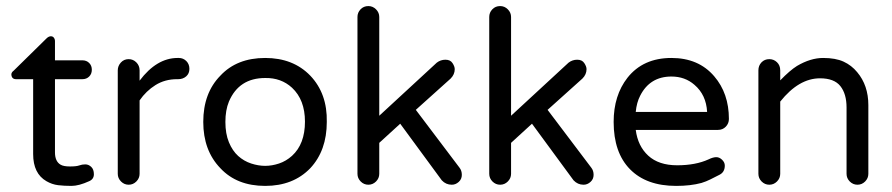

<svg xmlns="http://www.w3.org/2000/svg" viewBox="-20 -608 2955 636"><path d="M275.4 -7.8Q241.2 7.8 216.8 7.8Q192.4 7.8 172.4 5.4Q152.3 2.9 133.8 -7.8Q89.8 -33.2 89.8 -97.7V-345.7H33.2Q18.6 -345.7 17.6 -361.3Q17.6 -368.2 25.4 -374L133.8 -480.5Q140.6 -487.3 147.5 -487.8Q154.3 -488.3 158.2 -483.4Q162.1 -478.5 162.1 -471.7V-408.2H252.9Q266.6 -408.2 275.4 -399.4Q284.2 -390.6 284.2 -377Q284.2 -363.3 275.4 -354.5Q266.6 -345.7 252.9 -345.7H162.1V-103.5Q162.1 -73.2 180.7 -62.5Q190.4 -56.6 211.9 -56.6Q233.4 -56.6 242.7 -60.1Q252 -63.5 262.7 -63.5Q273.4 -63.5 282.2 -55.2Q291 -46.9 291 -30.8Q291 -14.6 275.4 -7.8Z M442.4 -340.8Q499 -416 568.4 -416H572.3Q586.9 -416 597.2 -405.8Q607.4 -395.5 607.4 -379.9Q607.4 -364.3 596.7 -355Q585.9 -345.7 570.3 -345.7H566.4Q526.4 -345.7 495.1 -326.2Q463.9 -306.6 442.4 -275.4V-32.2Q442.4 -17.6 431.6 -6.8Q420.9 3.9 406.2 3.9Q391.6 3.9 380.9 -6.8Q370.1 -17.6 370.1 -32.2V-375Q370.1 -389.6 380.4 -400.9Q390.6 -412.1 406.2 -412.1Q420.9 -412.1 431.6 -401.4Q442.4 -390.6 442.4 -375Z M858.4 -416Q951.2 -416 1007.8 -357.4Q1064.5 -297.9 1062.5 -204.1Q1062.5 -109.4 1007.8 -50.8Q951.2 7.8 858.4 7.8Q764.6 7.8 710 -50.8Q653.3 -109.4 653.3 -204.1Q653.3 -299.8 710 -357.4Q764.6 -416 858.4 -416ZM947.3 -91.8Q990.2 -130.9 990.2 -205.1Q990.2 -277.3 947.3 -317.4Q911.1 -350.6 858.4 -349.6Q771.5 -349.6 738.3 -271.5Q726.6 -243.2 726.6 -204.1Q726.6 -165 738.3 -136.7Q750 -108.4 769 -91.3Q788.1 -74.2 812 -66.4Q835.9 -58.6 858.4 -58.6Q880.9 -58.6 904.3 -66.4Q927.7 -74.2 947.3 -91.8Z M1502 -52.7Q1509.8 -43 1509.8 -28.8Q1509.8 -14.6 1499.5 -5.4Q1489.3 3.9 1476.6 3.9Q1457 3.9 1443.4 -10.7L1305.7 -198.2L1236.3 -134.8V-32.2Q1236.3 -17.6 1225.6 -6.8Q1214.8 3.9 1200.2 3.9Q1185.5 3.9 1174.8 -6.8Q1164.1 -17.6 1164.1 -32.2V-551.8Q1164.1 -566.4 1174.3 -577.1Q1184.6 -587.9 1200.2 -587.9Q1214.8 -587.9 1225.6 -577.1Q1236.3 -566.4 1236.3 -551.8V-224.6L1426.8 -400.4Q1439.5 -410.2 1455.6 -410.2Q1471.7 -410.2 1479 -398.9Q1486.3 -387.7 1486.3 -378.9Q1486.3 -361.3 1472.7 -347.7L1357.4 -244.1Z M1938.5 -52.7Q1946.3 -43 1946.3 -28.8Q1946.3 -14.6 1936 -5.4Q1925.8 3.9 1913.1 3.9Q1893.6 3.9 1879.9 -10.7L1742.2 -198.2L1672.9 -134.8V-32.2Q1672.9 -17.6 1662.1 -6.8Q1651.4 3.9 1636.7 3.9Q1622.1 3.9 1611.3 -6.8Q1600.6 -17.6 1600.6 -32.2V-551.8Q1600.6 -566.4 1610.8 -577.1Q1621.1 -587.9 1636.7 -587.9Q1651.4 -587.9 1662.1 -577.1Q1672.9 -566.4 1672.9 -551.8V-224.6L1863.3 -400.4Q1876 -410.2 1892.1 -410.2Q1908.2 -410.2 1915.5 -398.9Q1922.9 -387.7 1922.9 -378.9Q1922.9 -361.3 1909.2 -347.7L1793.9 -244.1Z M2327.1 -80.1Q2340.8 -86.9 2351.6 -87.4Q2362.3 -87.9 2371.6 -79.1Q2380.9 -70.3 2380.9 -59.6Q2380.9 -38.1 2363.8 -29.3Q2346.7 -20.5 2333 -13.7Q2319.3 -6.8 2303.7 -2Q2267.6 7.8 2219.7 7.8Q2121.1 7.8 2066.9 -47.4Q2012.7 -102.5 2012.7 -204.1Q2012.7 -292 2058.6 -350.6Q2110.4 -416 2204.1 -416Q2293.9 -416 2345.7 -355.5Q2394.5 -298.8 2394.5 -213.9Q2394.5 -199.2 2384.3 -188.5Q2374 -177.7 2358.4 -177.7H2085.9Q2092.8 -124 2127.4 -92.3Q2162.1 -60.5 2223.1 -60.5Q2284.2 -60.5 2327.1 -80.1ZM2204.1 -354.5Q2132.8 -354.5 2100.6 -291Q2088.9 -268.6 2085.9 -237.3H2322.3Q2319.3 -293.9 2280.3 -327.1Q2249 -354.5 2204.1 -354.5Z M2696.3 -348.6Q2626 -348.6 2564.5 -271.5V-32.2Q2564.5 -17.6 2553.7 -6.8Q2543 3.9 2528.3 3.9Q2513.7 3.9 2502.9 -6.8Q2492.2 -17.6 2492.2 -32.2V-375Q2492.2 -390.6 2502.4 -401.4Q2512.7 -412.1 2528.3 -412.1Q2543 -412.1 2553.7 -401.9Q2564.5 -391.6 2564.5 -375V-341.8Q2596.7 -375 2620.1 -389.6Q2665 -416 2706.5 -416Q2748 -416 2774.4 -403.8Q2800.8 -391.6 2819.3 -369.1Q2856.4 -325.2 2856.4 -259.8V-32.2Q2856.4 -17.6 2845.7 -6.8Q2835 3.9 2820.3 3.9Q2805.7 3.9 2794.9 -6.8Q2784.2 -17.6 2784.2 -32.2V-252Q2784.2 -296.9 2763.7 -322.8Q2743.2 -348.6 2696.3 -348.6Z"/></svg>

Font: NTR
Style: Regular
Weight: 400
Designer: Purushoth Kumar Guthula
Foundry: Silicon Andhra, USA.
Version: Version 1.0.5; ttfautohint (v1.2.25-373a) -l 7 -r 28 -G 50 -